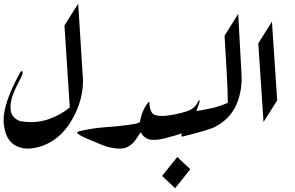

<svg xmlns="http://www.w3.org/2000/svg" viewBox="-20 -803 1591 1037"><path d="M328.1 -665.5 402.3 -783.2 426.8 -393.1Q427.7 -384.3 427.7 -379.4L428.7 -368.2L428.2 -366.2Q428.2 -302.2 407.2 -240.5Q386.2 -178.7 349.6 -126Q294.4 -46.9 210.9 -16.1Q167.5 -0.5 130.9 -0.5Q96.7 -0.5 67.9 -14.6Q8.3 -43.5 0 -139.2Q-0.5 -147 -0.5 -154.8Q-0.5 -248.5 87.4 -409.2Q92.3 -418.5 96.7 -418.5Q98.1 -418.5 99.6 -418Q102.5 -416.5 102.5 -411.6Q102.5 -406.2 99.1 -397.5Q87.4 -371.6 69.1 -335.9Q50.8 -300.3 41.5 -264.6Q36.6 -244.6 36.6 -226.1Q36.6 -211.4 40 -197.3Q47.4 -166 87.4 -148.9Q119.1 -143.6 148.4 -143.6Q196.8 -143.6 239.7 -158.2Q308.6 -182.1 356.9 -223.1Z M772.9 -121.6Q756.8 -109.9 743.4 -92.5Q730 -75.2 718.3 -56.2Q686.5 -7.8 643.6 -1.5Q634.3 -0.5 624 -0.5Q592.3 -0.5 554.2 -12.2Q538.1 -17.1 474.9 -43.5Q411.6 -69.8 399.9 -81.1Q397 -84 397 -86.4Q397 -91.3 406.7 -93.8Q477.5 -111.3 555.7 -116.5Q633.8 -121.6 708 -133.8Q735.4 -138.7 756.8 -157.7Q763.2 -164.1 770.5 -164.1Q772.5 -164.1 774.4 -163.6Q787.1 -159.7 787.1 -147Q787.1 -142.6 785.6 -137.2Q782.2 -125.5 772.9 -121.6Z M1007.8 110.8Q987.3 137.2 966.8 162.6Q946.3 188 925.8 213.4L855.5 147.5Q875.5 121.6 896.2 96.2Q917 70.8 937.5 44.9Z M961.4 -83Q939 -73.7 872.6 -56.6Q836.9 -47.4 811 -47.4Q789.6 -47.4 774.9 -54.2Q734.4 -74.2 734.4 -122.6Q734.4 -132.8 736.3 -145Q747.1 -210.9 782.2 -251Q784.7 -253.4 785.6 -253.4Q787.1 -253.4 787.1 -250.5V-247.6Q787.1 -226.1 794.4 -206.5Q801.8 -185.1 821.3 -180.7Q836.4 -176.8 856 -176.8Q884.3 -176.8 922.9 -185.1Q987.3 -198.2 1009.3 -210.4Q1038.6 -226.1 1052.2 -259.3Q1054.7 -262.7 1055.7 -262.7Q1057.6 -262.7 1057.6 -258.3V-257.3Q1057.1 -248 1056.2 -245.6Q1045.9 -213.4 1023.2 -166Q1000.5 -118.7 977.1 -74.2Q972.2 -65.4 964.4 -65.4H963.9Q959.5 -65.9 959.5 -71.8Q959.5 -76.2 961.4 -83Z M1273.4 -286.6Q1245.6 -172.9 1144 -119.1Q1109.4 -100.6 967.8 -65.9Q967.8 -65.9 967.8 -65.9Q967.8 -65.9 967.8 -66.4L969.2 -69.8L990.7 -194.8Q1078.1 -208.5 1121.8 -218.3Q1165.5 -228 1210.4 -247.6Q1210 -323.7 1204.8 -404.1Q1199.7 -484.4 1192.9 -610.4L1266.6 -728L1284.7 -394.5Q1286.1 -363.3 1282.7 -335.4Q1279.3 -307.6 1273.4 -286.6Z M1375 -568.8 1448.7 -686 1477.1 -261.2 1403.3 -144Z"/></svg>

Font: Aref Ruqaa
Style: Regular
Weight: 400
Designer: Abdullah Aref
Version: Version 1.002